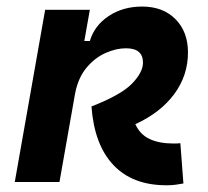

<svg xmlns="http://www.w3.org/2000/svg" viewBox="-20 -547 626 577"><path d="M480.5 9.8Q377.9 9.8 320.6 -51.3Q263.2 -112.3 254.9 -227.1Q343.8 -261.7 376.7 -295.7Q409.7 -329.6 409.7 -358.9Q409.7 -401.9 358.4 -401.9Q329.1 -401.9 297.1 -387.7Q265.1 -373.5 240 -343.5Q214.8 -313.5 205.6 -265.6L158.7 0H24.4L115.7 -517.6H250L233.4 -423.8H250Q263.7 -470.2 306.6 -498.8Q349.6 -527.3 407.2 -527.3Q469.7 -527.3 507.3 -489.5Q544.9 -451.7 544.9 -389.2Q544.9 -320.3 503.7 -264.4Q462.4 -208.5 386.7 -173.8Q400.9 -142.6 429.7 -129.2Q458.5 -115.7 502 -115.7Q515.6 -115.7 522 -116.7L531.2 4.4Q520 6.3 508.1 8.1Q496.1 9.8 480.5 9.8Z"/></svg>

Font: CaskaydiaCove NFP
Style: Bold Italic
Weight: 700
Italic angle: -10°
Designer: Aaron Bell
Foundry: Saja Typeworks
Version: Version 2111.001; VTT 6.35;Nerd Fonts 3.1.1